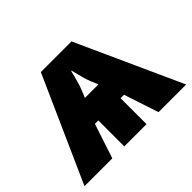

<svg xmlns="http://www.w3.org/2000/svg" viewBox="-131 -752 952 952"><g transform="rotate(-45 344.5 -276.5)"><path d="M450 -553 701 0H507L447 -182H423V0H267V-182H243L183 0H-12L235 -553ZM345 -450Q341 -435 336.5 -417Q332 -399 326.5 -380.5Q321 -362 315 -347L299 -308H394L378 -345Q371 -363 365.5 -381.5Q360 -400 356 -418Q352 -436 348 -450Z"/></g></svg>

Font: Noto Sans Display Black
Style: Regular
Weight: 900
Designer: Monotype Design Team
Foundry: Monotype Imaging Inc.
Version: Version 2.003